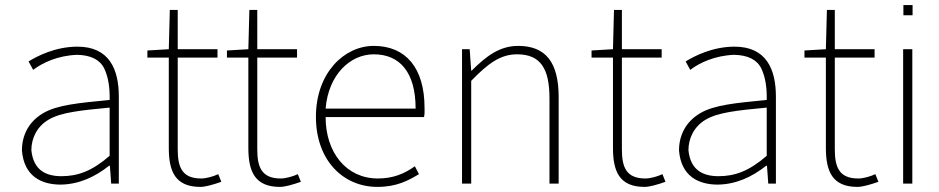

<svg xmlns="http://www.w3.org/2000/svg" viewBox="-20 -720 3681 753"><path d="M218 4C290 3 352 -26 408 -70H411L416 0H446V-341C446 -449 408 -537 284 -537C197 -537 126 -500 92 -479L110 -446C147 -474 206 -502 282 -505C336 -504 372 -486 389 -451C406 -415 411 -372 410 -328C289 -316 205 -309 149 -276C93 -243 66 -190 66 -130C74 -29 142 4 218 4ZM221 -29C162 -29 111 -51 103 -131C103 -175 123 -223 171 -251C219 -279 293 -287 410 -298V-109C341 -49 285 -29 221 -29Z M766 13C785 13 817 4 848 -7L836 -37C817 -28 789 -20 769 -20C692 -20 677 -67 677 -135V-494H833V-527H677V-681H646L642 -527L558 -522V-494H642V-140C642 -48 667 13 766 13Z M1078 13C1097 13 1129 4 1160 -7L1148 -37C1129 -28 1101 -20 1081 -20C1004 -20 989 -67 989 -135V-494H1145V-527H989V-681H958L954 -527L870 -522V-494H954V-140C954 -48 979 13 1078 13Z M1460 13C1537 13 1583 -13 1623 -37L1607 -68C1567 -39 1522 -20 1462 -20C1338 -20 1257 -122 1257 -261H1643C1646 -274 1645 -286 1645 -297C1645 -454 1571 -540 1446 -540C1329 -540 1219 -433 1219 -262C1219 -90 1327 13 1460 13ZM1257 -294C1268 -427 1353 -507 1446 -507C1546 -507 1610 -439 1610 -294Z M1792 0H1828V-403C1895 -472 1943 -507 2008 -507C2100 -507 2135 -451 2135 -334V0H2171V-339C2171 -476 2120 -540 2012 -540C1939 -540 1886 -499 1830 -443H1828L1822 -527H1792Z M2508 13C2527 13 2559 4 2590 -7L2578 -37C2559 -28 2531 -20 2511 -20C2434 -20 2419 -67 2419 -135V-494H2575V-527H2419V-681H2388L2384 -527L2300 -522V-494H2384V-140C2384 -48 2409 13 2508 13Z M2795 4C2867 3 2929 -26 2985 -70H2988L2993 0H3023V-341C3023 -449 2985 -537 2861 -537C2774 -537 2703 -500 2669 -479L2687 -446C2724 -474 2783 -502 2859 -505C2913 -504 2949 -486 2966 -451C2983 -415 2988 -372 2987 -328C2866 -316 2782 -309 2726 -276C2670 -243 2643 -190 2643 -130C2651 -29 2719 4 2795 4ZM2798 -29C2739 -29 2688 -51 2680 -131C2680 -175 2700 -223 2748 -251C2796 -279 2870 -287 2987 -298V-109C2918 -49 2862 -29 2798 -29Z M3343 13C3362 13 3394 4 3425 -7L3413 -37C3394 -28 3366 -20 3346 -20C3269 -20 3254 -67 3254 -135V-494H3410V-527H3254V-681H3223L3219 -527L3135 -522V-494H3219V-140C3219 -48 3244 13 3343 13Z M3559 -700H3523V-660H3559ZM3522 0H3558V-527H3522Z"/></svg>

Font: SSpoqa Han Sans Neo Thin
Style: Regular
Weight: 100
Designer: [Spoqa Han Sans Neo] Dong-huui Kim  Younghwa Kang  Yujin Lee  [Noto Sans] Ryoko NISHIZUKA  (kana & ideographs); Paul D. 
Foundry: Spoqa (http://www.spoqa-han-sans.com)
Version: Version 1.000